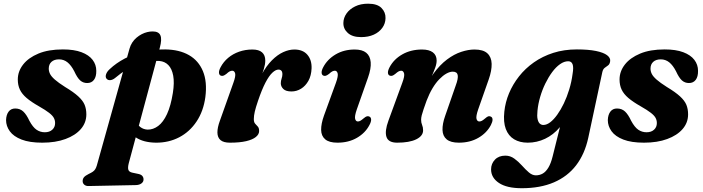

<svg xmlns="http://www.w3.org/2000/svg" viewBox="-20 -740 3713 1014"><path d="M216.5 -41.5Q241.5 -41.5 256.2 -55Q271 -68.5 271 -90Q271 -105 264.2 -117.5Q257.5 -130 239.2 -144.2Q221 -158.5 185 -179Q144.5 -202 120.2 -222.8Q96 -243.5 85 -266.8Q74 -290 74 -320Q74 -363 102 -399Q130 -435 182.8 -457Q235.5 -479 312 -479Q371.5 -479 410.5 -464.2Q449.5 -449.5 469 -424Q488.5 -398.5 488.5 -366Q489 -335 476.2 -318.2Q463.5 -301.5 440.5 -301.5Q419 -301.5 403.5 -315.2Q388 -329 372 -364Q356 -395 336.5 -410.8Q317 -426.5 291.5 -426.5Q266.5 -426.5 252 -413.5Q237.5 -400.5 237.5 -377.5Q237.5 -363.5 244.2 -349.8Q251 -336 269.8 -319.5Q288.5 -303 324 -280.5Q369 -253.5 393.2 -231.2Q417.5 -209 426.8 -186.8Q436 -164.5 436 -136Q436 -92 407 -58.5Q378 -25 325.8 -5.8Q273.5 13.5 203 13.5Q136 13.5 93.8 -3Q51.5 -19.5 31.8 -46.8Q12 -74 12 -106Q13 -134 25.5 -150.5Q38 -167 60.5 -167Q86 -167 103 -151Q120 -135 135 -102.5Q153.5 -68 173 -54.8Q192.5 -41.5 216.5 -41.5Z M824 -488 660 122Q654 145.5 658 157Q662 168.5 679.5 172L708 178Q724.5 181 731.2 188.8Q738 196.5 738 207Q738.5 220 727.2 228.5Q716 237 697.5 237.5L448 242.5Q434 243 425.2 235.5Q416.5 228 416.5 216.5Q416.5 205 423.2 196.5Q430 188 448 179Q462 172.5 470.2 166.8Q478.5 161 483.2 153.2Q488 145.5 491.5 133.5L664 -483Q669 -501 678.5 -515.5Q688 -530 701 -541Q714 -552 728.5 -559.5Q743 -567 757.8 -570.5Q772.5 -574 786 -574Q818.5 -574 827.2 -553Q836 -532 824 -488ZM587 -327.5Q575 -318 562.8 -316.8Q550.5 -315.5 543 -324Q535.5 -332.5 540 -347Q544.5 -361.5 559.5 -375Q593.5 -407 638.2 -430.5Q683 -454 737 -466.8Q791 -479.5 853 -479Q927 -478 977.8 -449Q1028.5 -420 1051.8 -364Q1075 -308 1064.5 -227Q1054.5 -153 1018.2 -98.5Q982 -44 926.5 -15Q871 14 803 13.5Q737.5 12.5 697.8 -14Q658 -40.5 648 -81.5L694 -104Q705 -81.5 721.2 -69Q737.5 -56.5 759.5 -55.5Q789 -55 815.5 -74.8Q842 -94.5 862 -137.5Q882 -180.5 893 -249.5Q901.5 -303.5 894.8 -340.2Q888 -377 869.2 -396.2Q850.5 -415.5 822 -418Q771 -422 710.5 -401.5Q650 -381 587 -327.5Z M1145 -341Q1137 -345 1136.5 -356.5Q1136 -368 1145 -385Q1160 -413.5 1185 -434.5Q1210 -455.5 1242.8 -467Q1275.5 -478.5 1313 -478.5Q1347 -478.5 1364 -463.5Q1381 -448.5 1381 -420Q1381 -400.5 1373.5 -376.2Q1366 -352 1355.8 -326Q1345.5 -300 1337 -274.8Q1328.5 -249.5 1327 -228.5L1317.5 -231Q1335.5 -297.5 1361 -344.8Q1386.5 -392 1416 -421.5Q1445.5 -451 1476 -464.8Q1506.5 -478.5 1534.5 -478.5Q1579.5 -478.5 1603.2 -451Q1627 -423.5 1625.5 -379Q1624 -340.5 1608.8 -313.2Q1593.5 -286 1570 -271.5Q1546.5 -257 1519.5 -257Q1489.5 -257 1476.2 -270.2Q1463 -283.5 1463 -300Q1463 -313 1467.2 -325Q1471.5 -337 1471.5 -349.5Q1471.5 -360.5 1466 -366.5Q1460.5 -372.5 1451 -372.5Q1436 -372.5 1418.5 -356.2Q1401 -340 1382 -303.8Q1363 -267.5 1342.5 -207Q1330.5 -172 1325.5 -150.2Q1320.5 -128.5 1320.5 -111Q1320.5 -94.5 1327.5 -86.8Q1334.5 -79 1341.5 -71.5Q1348.5 -64 1348.5 -48Q1348.5 -30.5 1331.2 -16.5Q1314 -2.5 1280 5.5Q1246 13.5 1194.5 13.5Q1160.5 13.5 1144.5 -0.2Q1128.5 -14 1128.2 -40.2Q1128 -66.5 1141.5 -103L1212.5 -302.5Q1225.5 -338.5 1221.8 -352.5Q1218 -366.5 1206.5 -366.5Q1200 -366.5 1193 -363Q1186 -359.5 1176 -350Q1165 -341.5 1158.2 -339.8Q1151.5 -338 1145 -341Z M1864.5 -162.5Q1852 -126.5 1855.5 -112.5Q1859 -98.5 1870 -98.5Q1876.5 -98.5 1883.2 -102.2Q1890 -106 1900.5 -115Q1911 -124 1917.8 -125.8Q1924.5 -127.5 1931.5 -124Q1939.5 -120 1940 -108.5Q1940.5 -97 1931 -79.5Q1909.5 -38 1865.2 -12.2Q1821 13.5 1762 13.5Q1718.5 13.5 1697.5 -4.2Q1676.5 -22 1676 -54Q1675.5 -86 1691 -129.5L1754 -302.5Q1767 -338.5 1763.2 -352.5Q1759.5 -366.5 1748.5 -366.5Q1742 -366.5 1735 -363Q1728 -359.5 1718 -350Q1707 -341.5 1700.2 -339.8Q1693.5 -338 1687 -341Q1679 -345 1678.5 -356.5Q1678 -368 1687 -385Q1709 -427 1752.8 -452.8Q1796.5 -478.5 1853.5 -478.5Q1893 -478.5 1914 -461.5Q1935 -444.5 1937.8 -411.2Q1940.5 -378 1923.5 -330ZM1887 -544Q1841 -544 1816.8 -566Q1792.5 -588 1793.5 -619.5Q1794 -646 1810.2 -669Q1826.5 -692 1855.5 -706.2Q1884.5 -720.5 1924 -720.5Q1972.5 -720.5 1994.8 -697.8Q2017 -675 2016 -644Q2015.5 -615.5 1999 -592.8Q1982.5 -570 1954 -557Q1925.5 -544 1887 -544Z M2037.5 -341Q2029 -345 2028.8 -356.5Q2028.5 -368 2037.5 -385Q2060 -427.5 2105 -453Q2150 -478.5 2209 -478.5Q2246 -478.5 2266 -463.5Q2286 -448.5 2286 -420Q2286 -403 2278.2 -381.8Q2270.5 -360.5 2259.5 -335.8Q2248.5 -311 2237 -282.8Q2225.5 -254.5 2218.5 -223.5L2206.5 -233.5Q2234 -303 2268.5 -350.2Q2303 -397.5 2340.8 -425.8Q2378.5 -454 2416 -466.2Q2453.5 -478.5 2486 -478.5Q2532 -478.5 2553.8 -458.5Q2575.5 -438.5 2576.5 -403Q2577.5 -367.5 2561 -320.5L2505.5 -162.5Q2493 -126.5 2496.5 -112.5Q2500 -98.5 2511.5 -98.5Q2518 -98.5 2524.8 -102Q2531.5 -105.5 2542 -114.5Q2552.5 -124 2559.2 -125.8Q2566 -127.5 2572.5 -124Q2581 -120 2581.2 -108.5Q2581.5 -97 2572.5 -79.5Q2550.5 -37.5 2506.2 -12Q2462 13.5 2403.5 13.5Q2360 13.5 2339 -4Q2318 -21.5 2317 -53.5Q2316 -85.5 2331 -128L2386.5 -287.5Q2401 -326 2397.2 -343.8Q2393.5 -361.5 2371 -361.5Q2355.5 -361.5 2337.2 -351.2Q2319 -341 2300 -321.5Q2281 -302 2264 -273.5Q2247 -245 2233 -208.5Q2223.5 -182 2217 -163Q2210.5 -144 2207.2 -130.8Q2204 -117.5 2204 -107.5Q2204 -92 2209.2 -80Q2214.5 -68 2214.5 -51.5Q2214.5 -22 2178.2 -4.2Q2142 13.5 2077.5 13.5Q2031 13.5 2021 -17Q2011 -47.5 2031.5 -103L2104.5 -302.5Q2118 -338.5 2114 -352.5Q2110 -366.5 2099 -366.5Q2092.5 -366.5 2085.5 -363Q2078.5 -359.5 2068 -350Q2057.5 -341.5 2050.8 -339.8Q2044 -338 2037.5 -341Z M3086.5 -11Q3068 73.5 3022.8 132.8Q2977.5 192 2905.5 223Q2833.5 254 2735.5 254Q2656.5 254 2615 226.2Q2573.5 198.5 2573.5 154.5Q2573.5 124.5 2593.8 103.2Q2614 82 2649 82Q2675 82 2696.5 97.8Q2718 113.5 2736.5 134.2Q2755 155 2773 170.5Q2791 186 2810 186Q2830 186 2846.5 176.5Q2863 167 2876.2 145Q2889.5 123 2898.5 86.5L2963 -171.5L2985.5 -158Q2968.5 -105.5 2935.5 -66.8Q2902.5 -28 2859 -7.2Q2815.5 13.5 2767 13.5Q2725 13.5 2695 -4.5Q2665 -22.5 2651.2 -59Q2637.5 -95.5 2643.5 -150.5Q2648.5 -199.5 2668.2 -247Q2688 -294.5 2721 -336.5Q2754 -378.5 2799.5 -410.5Q2845 -442.5 2902 -460.8Q2959 -479 3026.5 -479Q3087.5 -479 3127.5 -470.8Q3167.5 -462.5 3186 -448.5Q3204.5 -434.5 3202.5 -417.5Q3200.5 -401.5 3191.8 -395Q3183 -388.5 3173.8 -381.8Q3164.5 -375 3161 -359ZM2818.5 -155Q2815.5 -127 2819.2 -110.5Q2823 -94 2831 -87Q2839 -80 2849.5 -80Q2867 -80 2885.8 -94.2Q2904.5 -108.5 2923 -134.2Q2941.5 -160 2957.8 -193.8Q2974 -227.5 2986.2 -267.5Q2998.5 -307.5 3004 -350Q3010 -384.5 3004 -400.5Q2998 -416.5 2981 -416.5Q2959.5 -416.5 2937.8 -401.2Q2916 -386 2896.2 -359.2Q2876.5 -332.5 2860 -298.8Q2843.5 -265 2832.8 -228.2Q2822 -191.5 2818.5 -155Z M3394.5 -41.5Q3419.5 -41.5 3434.2 -55Q3449 -68.5 3449 -90Q3449 -105 3442.2 -117.5Q3435.5 -130 3417.2 -144.2Q3399 -158.5 3363 -179Q3322.5 -202 3298.2 -222.8Q3274 -243.5 3263 -266.8Q3252 -290 3252 -320Q3252 -363 3280 -399Q3308 -435 3360.8 -457Q3413.5 -479 3490 -479Q3549.5 -479 3588.5 -464.2Q3627.5 -449.5 3647 -424Q3666.5 -398.5 3666.5 -366Q3667 -335 3654.2 -318.2Q3641.5 -301.5 3618.5 -301.5Q3597 -301.5 3581.5 -315.2Q3566 -329 3550 -364Q3534 -395 3514.5 -410.8Q3495 -426.5 3469.5 -426.5Q3444.5 -426.5 3430 -413.5Q3415.5 -400.5 3415.5 -377.5Q3415.5 -363.5 3422.2 -349.8Q3429 -336 3447.8 -319.5Q3466.5 -303 3502 -280.5Q3547 -253.5 3571.2 -231.2Q3595.5 -209 3604.8 -186.8Q3614 -164.5 3614 -136Q3614 -92 3585 -58.5Q3556 -25 3503.8 -5.8Q3451.5 13.5 3381 13.5Q3314 13.5 3271.8 -3Q3229.5 -19.5 3209.8 -46.8Q3190 -74 3190 -106Q3191 -134 3203.5 -150.5Q3216 -167 3238.5 -167Q3264 -167 3281 -151Q3298 -135 3313 -102.5Q3331.5 -68 3351 -54.8Q3370.5 -41.5 3394.5 -41.5Z"/></svg>

Font: Fraunces
Style: Bold Italic
Weight: 700
Italic angle: -16°
Version: Version 1.000;[b76b70a41]